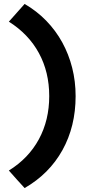

<svg xmlns="http://www.w3.org/2000/svg" viewBox="-20 -733 457 975"><path d="M364 -245Q364 -91 297 29.5Q230 150 105 222Q85 200 65 178Q45 156 25 133Q125 71 177.5 -26Q230 -123 230 -245Q230 -367 177.5 -463.5Q125 -560 25 -623Q45 -646 65 -668Q85 -690 105 -713Q167 -677 215 -627.5Q263 -578 296 -518Q329 -458 346.5 -389Q364 -320 364 -245Z"/></svg>

Font: Rosa Sans
Style: Bold
Weight: 700
Designer: Pentagram / MCKL
Foundry: Pentagram / MCKL
Version: Version 1.005;September 16, 2019;FontCreator 11.5.0.2425 64-